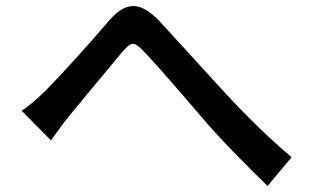

<svg xmlns="http://www.w3.org/2000/svg" viewBox="-20 -656 1040 640"><path d="M52 -287 150 -188C166 -210 189 -243 211 -270C255 -324 343 -429 386 -481C419 -519 426 -519 460 -484C506 -436 579 -351 644 -275C710 -196 806 -100 872 -36L952 -132C856 -212 758 -315 703 -376C639 -446 563 -530 511 -586C444 -656 396 -650 339 -582C276 -508 180 -402 132 -354C103 -326 79 -304 52 -287Z"/></svg>

Font: Noto Sans T Chinese Medium
Style: Regular
Weight: 500
Designer: Ryoko NISHIZUKA (kana & ideographs); Paul D. Hunt (Latin, Greek & Cyrillic); Wenlong ZHANG (bopomofo); Sandoll Communica
Foundry: Adobe Systems Incorporated
Version: Version 1.000;PS 1;hotconv 1.0.78;makeotf.lib2.5.61930